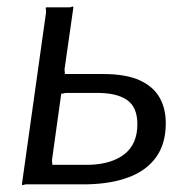

<svg xmlns="http://www.w3.org/2000/svg" viewBox="-20 -552 568 575"><path d="M45.6 0 117.8 -514.2Q118.3 -521.7 117.1 -525.8Q115.9 -530 119.6 -530H184Q191.5 -529.7 195.1 -531.7Q198.8 -533.7 199.8 -530L173.5 -346.1Q173 -339.6 174.2 -335Q175.4 -330.3 171.7 -330.3H288.7Q357.3 -330.3 398.2 -311.6Q439.2 -292.8 457.8 -260Q476.5 -227.1 476.5 -183.3Q476.5 -121.9 447.9 -81.8Q419.2 -41.6 366.3 -21.5Q313.5 -1.4 240.9 0H61.4Q54.9 -0.3 50.8 1.7Q46.6 3.7 45.6 0ZM134.1 -58.4H247.9Q315.5 -60.6 353.5 -91Q391.4 -121.4 391.4 -180.3Q391.4 -232.3 358.8 -253.7Q326.2 -275 265.3 -273.6H179.5Q173 -273.8 168.8 -271.8Q164.7 -269.8 163.7 -273.6L135.9 -74.2Q135.4 -67.7 136.6 -63Q137.8 -58.4 134.1 -58.4Z"/></svg>

Font: Libre Franklin Thin
Style: Italic
Weight: 100
Italic angle: -8°
Designer: Pablo Impallari, Rodrigo Fuenzalida, Nhung Nguyen
Foundry: Impallari Type
Version: Version 3.000